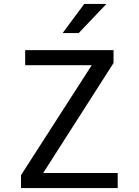

<svg xmlns="http://www.w3.org/2000/svg" viewBox="-20 -949 700 969"><path d="M574 -76V0H86V-65L443 -620H107V-696H553V-631L198 -76ZM405 -929H517L377 -782H296Z"/></svg>

Font: AmikoRegular
Style: Regular
Weight: 400
Designer: Pablo Impallari, Rodrigo Fuenzalida, Andres Torresi
Foundry: Impallari Type
Version: Version 1.000; ttfautohint (v1.3)